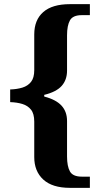

<svg xmlns="http://www.w3.org/2000/svg" viewBox="-20 -780 482 925"><path d="M317 125Q232 125 188.5 85Q145 45 145 -23V-194Q145 -232 129.5 -251.5Q114 -271 88 -279Q62 -287 29 -288V-349Q62 -350 88 -358Q114 -366 129.5 -385.5Q145 -405 145 -442V-614Q145 -684 188.5 -722Q232 -760 317 -760H413V-707H374Q331 -707 317 -682Q303 -657 303 -610V-440Q303 -395 277 -366Q251 -337 193 -323V-315Q250 -300 276.5 -271Q303 -242 303 -197V-26Q303 21 317 46Q331 71 374 71H413V125Z"/></svg>

Font: Noto Rashi Hebrew
Style: Bold
Weight: 700
Version: Version 1.006